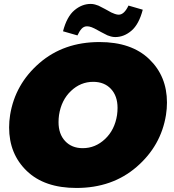

<svg xmlns="http://www.w3.org/2000/svg" viewBox="-20 -928 873 965"><path d="M435.8 -908.3Q446.7 -908.3 457.5 -905.4Q468.3 -902.5 475 -899.6Q481.7 -896.7 492.1 -890.8Q502.5 -885 506.7 -883.3Q510.8 -881.7 521.2 -875.4Q531.7 -869.2 539.2 -865.4Q546.7 -861.7 557.5 -857.9Q568.3 -854.2 576.7 -854.2Q604.2 -854.2 625.8 -900L697.5 -879.2Q678.3 -805.8 640.8 -773.8Q603.3 -741.7 559.2 -741.7Q548.3 -741.7 537.5 -744.6Q526.7 -747.5 520 -750.4Q513.3 -753.3 502.9 -759.2Q492.5 -765 488.3 -766.7Q487.5 -766.7 470 -776.7Q452.5 -786.7 440.4 -791.2Q428.3 -795.8 417.5 -795.8Q401.7 -795.8 390.4 -783.8Q379.2 -771.7 369.2 -750L296.7 -770.8Q315.8 -844.2 353.8 -876.2Q391.7 -908.3 435.8 -908.3ZM25.8 -287.5Q25.8 -318.3 30.8 -350Q55.8 -505 177.9 -610.8Q300 -716.7 480 -716.7Q640.8 -716.7 730 -630.8Q819.2 -545 819.2 -412.5Q819.2 -381.7 814.2 -350Q789.2 -195 666.7 -89.2Q544.2 16.7 364.2 16.7Q203.3 16.7 114.6 -68.8Q25.8 -154.2 25.8 -287.5ZM274.2 -314.2Q274.2 -254.2 307.5 -218.8Q340.8 -183.3 395.8 -183.3Q459.2 -183.3 507.9 -229.2Q556.7 -275 568.3 -350Q570.8 -368.3 570.8 -385.8Q570.8 -445.8 537.5 -481.3Q504.2 -516.7 448.3 -516.7Q385 -516.7 336.7 -470.8Q288.3 -425 276.7 -350Q274.2 -331.7 274.2 -314.2Z"/></svg>

Font: BoonTook
Style: Italic
Weight: 400
Italic angle: -9°
Designer: Sungsit Sawaiwan
Foundry: FontUni
Version: Version 3.0